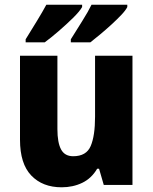

<svg xmlns="http://www.w3.org/2000/svg" viewBox="-20 -786 650 816"><path d="M543 -549V0H421L401 -69H393Q369 -28 329.5 -9Q290 10 242 10Q161 10 113 -40Q65 -90 65 -192V-549H224V-237Q224 -180 239.5 -151Q255 -122 291 -122Q347 -122 365.5 -165.5Q384 -209 384 -290V-549ZM521 -756Q514 -742 495.5 -722.5Q477 -703 453.5 -681.5Q430 -660 406 -640Q382 -620 364 -606H281V-619Q304 -656 329.5 -696.5Q355 -737 369 -766H521ZM329 -756Q318 -737 290 -709.5Q262 -682 229 -653.5Q196 -625 170 -606H89V-619Q112 -656 137 -697Q162 -738 177 -766H329Z"/></svg>

Font: Noto Sans Malayalam SemiCondensed ExtraBold
Style: Regular
Weight: 800
Width: 4
Designer: Jelle Bosma - Monotype Design Team
Foundry: Monotype Imaging Inc.
Version: Version 2.104; ttfautohint (v1.8.4.7-5d5b)